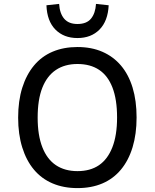

<svg xmlns="http://www.w3.org/2000/svg" viewBox="-20 -955 794 984"><path d="M377 9Q306 9 249.5 -15Q193 -39 154 -85.5Q115 -132 94 -199.5Q73 -267 73 -352Q73 -438 94 -505Q115 -572 154 -619Q193 -666 249.5 -690Q306 -714 377 -714Q449 -714 505 -689.5Q561 -665 600 -619Q639 -573 659.5 -506Q680 -439 680 -353Q680 -268 659.5 -200.5Q639 -133 600 -86Q561 -39 505 -15Q449 9 377 9ZM377 -78Q443 -78 487.5 -108.5Q532 -139 556 -200.5Q580 -262 580 -353Q580 -445 556.5 -506Q533 -567 488 -597Q443 -627 377 -627Q312 -627 266.5 -596.5Q221 -566 197 -505.5Q173 -445 173 -352Q173 -262 197 -200.5Q221 -139 266.5 -108.5Q312 -78 377 -78ZM377 -760Q307 -760 264 -803.5Q221 -847 218 -928L283 -935Q286 -886 309 -859Q332 -832 377 -832Q424 -832 446.5 -859.5Q469 -887 472 -935L537 -928Q533 -847 490 -803.5Q447 -760 377 -760Z"/></svg>

Font: Nunito Sans 7pt SemiCondensed Medium
Style: Regular
Weight: 500
Width: 4
Designer: Vernon Adams
Foundry: Vernon Adams
Version: Version 3.101;gftools[0.9.27]